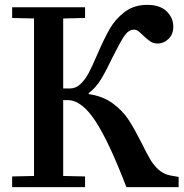

<svg xmlns="http://www.w3.org/2000/svg" viewBox="-20 -770 758 790"><path d="M30 -44 120 -46V-694L30 -696V-740H330V-696L240 -694V-406H268Q292 -406 311 -424Q330 -442 344 -468Q358 -494 379 -543Q407 -608 430.5 -649.5Q454 -691 492.5 -720.5Q531 -750 586 -750Q638 -750 665.5 -723.5Q693 -697 693 -660Q693 -629 673.5 -610Q654 -591 628 -591Q611 -591 598.5 -599.5Q586 -608 570 -623Q557 -636 549 -642Q541 -648 531 -648Q509 -648 491.5 -622Q474 -596 445 -538Q418 -481 396 -444.5Q374 -408 345 -387V-383Q405 -374 445.5 -343.5Q486 -313 509.5 -276.5Q533 -240 563 -181Q584 -138 598.5 -113.5Q613 -89 633.5 -71Q654 -53 681 -48L715 -42V0H500Q429 -186 372.5 -272Q316 -358 259 -358H240V-46L330 -44V0H30Z"/></svg>

Font: Minipax
Style: Bold
Weight: 500
Designer: Raphaël Ronot, Igor Stepanchenko (Cyrillic)
Foundry: steppetype
Version: Version 1.002